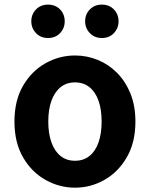

<svg xmlns="http://www.w3.org/2000/svg" viewBox="-20 -820 666 853"><path d="M313.3 13.8Q243.3 13.8 181.6 -21.1Q119.9 -55.9 82 -121.7Q44.2 -187.5 44.2 -279.9Q44.2 -372.8 82 -438.4Q119.9 -503.9 181.6 -538.7Q243.3 -573.5 313.3 -573.5Q365.7 -573.5 414.1 -553.9Q462.4 -534.2 500 -496.4Q537.6 -458.5 559.6 -404.2Q581.6 -349.8 581.6 -279.9Q581.6 -187.5 543.6 -121.7Q505.7 -55.9 444.5 -21.1Q383.3 13.8 313.3 13.8ZM313.3 -105.8Q351.3 -105.8 377.9 -127.3Q404.5 -148.9 418 -188.2Q431.5 -227.4 431.5 -279.9Q431.5 -332.7 418 -371.7Q404.5 -410.7 377.9 -432.3Q351.3 -454 313.3 -454Q275.2 -454 248.7 -432.3Q222.1 -410.7 208.3 -371.7Q194.5 -332.7 194.5 -279.9Q194.5 -227.4 208.3 -188.2Q222.1 -148.9 248.7 -127.3Q275.2 -105.8 313.3 -105.8ZM193.3 -651.1Q160.9 -651.1 140 -672.9Q119.1 -694.7 119.1 -725.3Q119.1 -756.7 140 -778.1Q160.9 -799.5 193.3 -799.5Q226.3 -799.5 246.9 -778.1Q267.5 -756.7 267.5 -725.3Q267.5 -694.7 246.9 -672.9Q226.3 -651.1 193.3 -651.1ZM432.5 -651.1Q400.1 -651.1 379.2 -672.9Q358.2 -694.7 358.2 -725.3Q358.2 -756.7 379.2 -778.1Q400.1 -799.5 432.5 -799.5Q465.4 -799.5 486 -778.1Q506.7 -756.7 506.7 -725.3Q506.7 -694.7 486 -672.9Q465.4 -651.1 432.5 -651.1Z"/></svg>

Font: Noto Sans JP
Style: Regular
Weight: 100
Designer: Ryoko NISHIZUKA 西塚涼子 (kana, bopomofo & ideographs); Paul D. Hunt (Latin, Greek & Cyrillic); Sandoll Communications 산돌커뮤니
Foundry: Adobe
Version: Version 2.004;hotconv 1.0.118;makeotfexe 2.5.65603